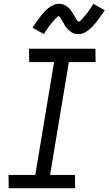

<svg xmlns="http://www.w3.org/2000/svg" viewBox="-20 -992 572 1012"><path d="M376 0H26L25 -70H166L265 -665H134L133 -735H483L484 -665H343L244 -70H375ZM212 -812 151 -846Q163 -864 173.5 -879Q184 -894 193.5 -906Q203 -918 212 -928Q221 -938 234 -948.5Q247 -959 261.5 -965.5Q276 -972 292 -972Q297 -972 302 -971Q307 -970 311 -969Q315 -968 319.5 -966Q324 -964 328 -961.5Q332 -959 335.5 -956Q339 -953 342.5 -950Q346 -947 349 -943.5Q352 -940 354.5 -936Q357 -932 360 -928Q363 -924 365 -920.5Q367 -917 369 -913.5Q371 -910 374 -905Q377 -900 379.5 -895.5Q382 -891 384 -887.5Q386 -884 390 -880Q394 -876 394 -875H391Q391 -876 395.5 -878Q400 -880 403 -882.5Q406 -885 409.5 -888.5Q413 -892 414.5 -894Q416 -896 418 -898Q420 -900 422 -902.5Q424 -905 426.5 -907.5Q429 -910 431 -912.5Q433 -915 435.5 -918Q438 -921 440.5 -924.5Q443 -928 445.5 -931.5Q448 -935 450.5 -938.5Q453 -942 455.5 -946Q458 -950 461 -954Q464 -958 466.5 -962.5Q469 -967 472 -972L532 -938Q520 -920 510 -905.5Q500 -891 490 -878.5Q480 -866 471 -856Q462 -846 449.5 -835.5Q437 -825 422.5 -818.5Q408 -812 392 -812Q387 -812 382 -813Q377 -814 372.5 -815Q368 -816 364 -818Q360 -820 356 -822.5Q352 -825 348.5 -828Q345 -831 341.5 -834Q338 -837 335 -840.5Q332 -844 329 -848Q326 -852 323 -856Q320 -860 318.5 -863.5Q317 -867 315 -870.5Q313 -874 309.5 -879Q306 -884 304 -888.5Q302 -893 299.5 -896.5Q297 -900 293 -904Q289 -908 290 -909H293L288 -907Q284 -904 281 -901.5Q278 -899 274.5 -895.5Q271 -892 269 -890Q267 -888 265 -886Q263 -884 261.5 -881.5Q260 -879 257.5 -876.5Q255 -874 253 -871.5Q251 -869 248.5 -866Q246 -863 243.5 -859.5Q241 -856 238.5 -853Q236 -850 233.5 -846Q231 -842 228 -838Q225 -834 222.5 -830Q220 -826 217 -821.5Q214 -817 212 -812Z"/></svg>

Font: Iosevka Term Curly Oblique
Style: Regular
Weight: 400
Italic angle: -9°
Designer: Belleve Invis
Foundry: Belleve Invis
Version: Version 32.3.0